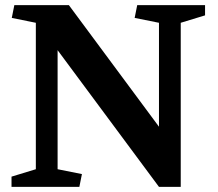

<svg xmlns="http://www.w3.org/2000/svg" viewBox="-20 -730 852 750"><path d="M205 -534V-69L300 -50L290 0H25V-40L120 -69V-641L26 -660L36 -710H249L601 -235V-641L506 -660L516 -710H781V-670L686 -641V0H601Z"/></svg>

Font: Brawler
Style: Bold
Weight: 700
Designer: Oleg Frolov, Haley Fiege
Foundry: Oleg Frolov, Haley Fiege
Version: Version 1.101; ttfautohint (v1.8.3)